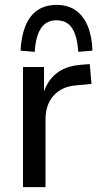

<svg xmlns="http://www.w3.org/2000/svg" viewBox="-20 -765 409 785"><path d="M74 0V-491H160V-379H156Q172 -434 210 -464.5Q248 -495 310 -500L347 -503L354 -422L291 -416Q232 -411 199 -374Q166 -337 166 -276V0ZM122 -553 64 -558Q67 -617 84 -659Q101 -701 133 -723Q165 -745 211 -745Q257 -745 289 -723Q321 -701 338.5 -659Q356 -617 358 -558L300 -553Q296 -617 275 -649.5Q254 -682 211 -682Q169 -682 147.5 -649.5Q126 -617 122 -553Z"/></svg>

Font: Nunito Sans 10pt SemiCondensed Medium
Style: Regular
Weight: 500
Width: 4
Designer: Vernon Adams
Foundry: Vernon Adams
Version: Version 3.101;gftools[0.9.27]